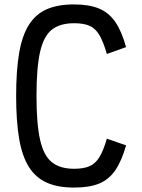

<svg xmlns="http://www.w3.org/2000/svg" viewBox="-20 -834 640 868"><path d="M315 14Q241 14 191 -8.5Q141 -31 110.5 -79.5Q80 -128 66.5 -207Q53 -286 53 -401Q53 -515 66.5 -594Q80 -673 110.5 -721.5Q141 -770 191 -792Q241 -814 315 -814Q383 -814 427.5 -795.5Q472 -777 501 -735Q530 -693 550 -621L463 -590Q447 -646 429 -676Q411 -706 384.5 -717.5Q358 -729 315 -729Q251 -729 214 -699.5Q177 -670 161 -598.5Q145 -527 145 -401Q145 -275 161 -203Q177 -131 214 -101Q251 -71 315 -71Q358 -71 384.5 -82.5Q411 -94 429 -123Q447 -152 463 -207L550 -177Q530 -106 501 -64Q472 -22 428 -4Q384 14 315 14Z"/></svg>

Font: Victor Mono Thin SemiBold
Style: Regular
Weight: 600
Monospace: yes
Version: Version 1.561;gftools[0.9.30]